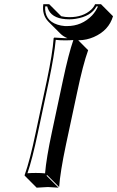

<svg xmlns="http://www.w3.org/2000/svg" viewBox="-20 -825 553 905"><path d="M456.1 -805.2 512.7 -748.5Q492.7 -681.2 421.9 -650.4Q387.7 -635.7 352.5 -635.3Q350.1 -635.3 348.6 -635.3L395.5 -588.4Q371.1 -521 343.3 -388.2L291 -143.6Q263.7 -14.2 258.8 56.6L202.1 0L199.2 2.9L255.9 59.6Q253.9 59.6 205.6 56.6L152.8 59.6L96.2 2.9V0Q121.1 -68.8 148.4 -200.2L200.7 -444.8Q228 -574.2 232.9 -645L235.8 -647.9Q237.8 -647.9 286.1 -645Q292 -645 297.9 -645Q277.8 -653.3 264.6 -666.5L208 -723.1Q177.2 -754.9 184.1 -805.2H211.9L268.6 -748.5Q287.1 -744.1 307.1 -744.1Q371.6 -744.1 409.7 -779.3Q422.4 -791.5 428.2 -805.2ZM210.4 -442.9 158.2 -197.8Q132.3 -75.2 109.4 -8.3Q127.4 -9.8 148.9 -9.8Q174.3 -9.8 192.4 -7.8Q198.2 -78.6 224.6 -202.1L276.9 -447.3Q303.2 -571.3 325.7 -636.2Q307.1 -634.8 286.1 -634.8Q260.7 -634.8 242.7 -637.2Q236.3 -566.4 210.4 -442.9ZM441.9 -794.9H434.6Q410.2 -748 336.4 -736.3Q321.3 -733.9 307.1 -733.9Q232.4 -733.9 209.5 -776.4Q204.6 -785.6 202.6 -794.9H192.9Q189 -729 250.5 -709Q267.1 -703.6 286.1 -702.1Q291.5 -701.7 295.9 -702.1Q365.7 -702.1 414.1 -752.4Q432.1 -772 441.9 -794.9Z"/></svg>

Font: Linux Biolinum Shadow O
Style: Italic
Weight: 400
Italic angle: -12°
Designer: Philipp H. Poll
Foundry: Philipp H. Poll
Version: Version 0.6.2